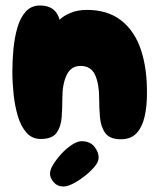

<svg xmlns="http://www.w3.org/2000/svg" viewBox="-20 -507 580 699"><path d="M420 0Q380 0 363.5 -22.5Q347 -45 344 -79.5Q341 -114 341 -149Q341 -202 326 -234.5Q311 -267 273 -267Q239 -267 223 -234.5Q207 -202 207 -149Q207 -114 204.5 -80Q202 -46 186 -23.5Q170 -1 128 -1Q97 -1 76.5 -24Q56 -47 45 -84Q34 -121 29.5 -164Q25 -207 25 -247Q25 -287 29 -329Q33 -371 43.5 -407Q54 -443 74 -465Q94 -487 126 -487Q183 -487 197 -435Q209 -448 235.5 -459.5Q262 -471 296 -471Q373 -471 422 -432Q471 -393 493.5 -324.5Q516 -256 515 -166Q515 -120 506.5 -82.5Q498 -45 477.5 -22.5Q457 0 420 0ZM211 172Q189 172 175.5 156.5Q162 141 162 125Q162 111 174 91.5Q186 72 204 52.5Q222 33 242 20Q262 7 277 7Q308 7 324 27.5Q340 48 339 68Q339 82 324.5 99.5Q310 117 289 133.5Q268 150 247 161Q226 172 211 172Z"/></svg>

Font: Cherry Bomb One
Style: Regular
Weight: 400
Designer: satsuyako
Foundry: satsuyako
Version: Version 4.100; ttfautohint (v1.8.3)